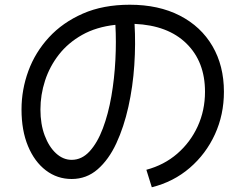

<svg xmlns="http://www.w3.org/2000/svg" viewBox="-20 -756 1040 812"><path d="M622 36 599 -38Q674 -58 729.5 -106Q785 -154 816 -221.5Q847 -289 847 -368Q847 -495 768.5 -572Q690 -649 549 -655Q554 -571 548 -480.5Q542 -390 523 -304.5Q504 -219 472 -150Q440 -81 393 -40Q346 1 283 1Q222 1 174 -35.5Q126 -72 98.5 -138Q71 -204 71 -293Q71 -377 100 -456Q129 -535 187 -598Q245 -661 330.5 -698.5Q416 -736 529 -736Q651 -736 740.5 -690Q830 -644 878.5 -561Q927 -478 927 -368Q927 -271 889 -188Q851 -105 782.5 -46Q714 13 622 36ZM151 -293Q151 -231 169 -183Q187 -135 217 -107.5Q247 -80 283 -80Q326 -80 359 -116Q392 -152 415 -213Q438 -274 451 -349Q464 -424 468 -502.5Q472 -581 468 -651Q387 -642 327.5 -608.5Q268 -575 229 -525Q190 -475 170.5 -415Q151 -355 151 -293Z"/></svg>

Font: Murecho
Style: Regular
Weight: 400
Designer: Neil Summerour
Foundry: Positype
Version: Version 1.010; ttfautohint (v1.8.3)